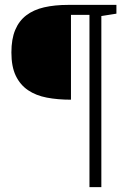

<svg xmlns="http://www.w3.org/2000/svg" viewBox="-20 -691 526 790"><path d="M397 -625V79.1H348.1V-629.9H272V-280.8Q217.8 -280.8 172.9 -289.3Q127.9 -297.9 95.5 -319.8Q63 -341.8 44.9 -379.4Q26.9 -417 26.9 -475.1Q26.9 -530.3 42.5 -567.6Q58.1 -605 88.1 -627.9Q118.2 -650.9 161.6 -660.9Q205.1 -670.9 261.2 -670.9H459V-634.8Z"/></svg>

Font: Charis SIL APac
Style: Regular
Weight: 400
Foundry: SIL International
Version: Version 5.000